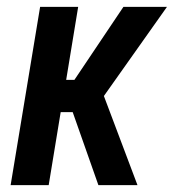

<svg xmlns="http://www.w3.org/2000/svg" viewBox="-20 -540 515 560"><path d="M11 0 97 -520H208L173 -307H197L340 -520H467L283 -260L381 0H267L192 -213H157L122 0Z"/></svg>

Font: Iosevka QP
Style: Bold Italic
Weight: 700
Italic angle: -9°
Designer: Belleve Invis
Foundry: Belleve Invis
Version: Version 20.0.0; ttfautohint (v1.8.4)